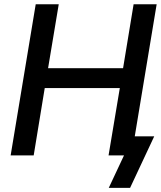

<svg xmlns="http://www.w3.org/2000/svg" viewBox="-20 -748 774 924"><path d="M31.2 0 151.9 -727.5H262.7L211.4 -419.9H572.3L623 -727.5H733.9L613.3 0H502.4L556.6 -324.2H195.3L142.1 0ZM503.4 156.2 576.7 0H542L557.1 -91.8H722.2L606 156.2Z"/></svg>

Font: Inter 20pt Medium
Style: Italic
Weight: 500
Italic angle: -9.3988°
Version: Version 4.001;git-66647c0bb